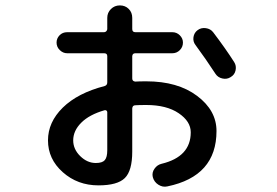

<svg xmlns="http://www.w3.org/2000/svg" viewBox="-20 -657 1040 721"><path d="M373 -243.2Q315.4 -226.6 285.2 -196.3Q254.9 -166 254.9 -129.9Q254.9 -96.7 281.2 -70.8Q307.6 -44.9 339.8 -44.9Q364.3 -44.9 373.5 -55.7Q382.8 -66.4 382.8 -92.8V-235.4Q382.8 -239.3 379.9 -241.7Q377 -244.1 373 -243.2ZM349.6 39.1Q271.5 39.1 215.8 -10.3Q160.2 -59.6 160.2 -129.9Q160.2 -198.2 215.8 -252.9Q271.5 -307.6 373 -334Q382.8 -336.9 382.8 -347.7V-446.3Q382.8 -457 371.1 -457H232.4Q216.8 -457 204.6 -468.8Q192.4 -480.5 192.4 -497.1Q192.4 -512.7 203.6 -524.4Q214.8 -536.1 232.4 -536.1H371.1Q376 -536.1 379.4 -540Q382.8 -543.9 382.8 -547.9V-589.8Q382.8 -609.4 396.5 -623Q410.2 -636.7 430.2 -636.7Q450.2 -636.7 463.4 -623.5Q476.6 -610.4 476.6 -589.8V-547.9Q476.6 -536.1 488.3 -536.1H627Q643.6 -536.1 655.3 -524.4Q667 -512.7 667 -497.1Q667 -480.5 655.3 -468.8Q643.6 -457 627 -457H488.3Q477.5 -457 476.6 -446.3V-362.3Q476.6 -351.6 488.3 -350.6Q501 -351.6 529.3 -351.6Q647.5 -351.6 720.2 -296.9Q793 -242.2 793 -165Q793 4.9 608.4 43Q590.8 46.9 574.7 36.6Q558.6 26.4 553.7 7.8Q549.8 -8.8 560.1 -23.4Q570.3 -38.1 586.9 -42Q696.3 -68.4 696.3 -160.2Q696.3 -201.2 650.9 -231.9Q605.5 -262.7 529.3 -262.7Q501 -262.7 488.3 -261.7Q477.5 -261.7 476.6 -250V-87.9Q476.6 -15.6 448.7 11.7Q420.9 39.1 349.6 39.1ZM780.3 -536.1Q827.1 -474.6 859.4 -423.8Q868.2 -410.2 864.7 -393.1Q861.3 -376 845.7 -367.2Q832 -358.4 814.9 -362.3Q797.9 -366.2 789.1 -379.9Q752.9 -435.5 713.9 -488.3Q704.1 -501 706.5 -517.6Q709 -534.2 722.2 -543.9Q735.4 -553.7 752.9 -551.3Q770.5 -548.8 780.3 -536.1Z"/></svg>

Font: Rounded-X Mgen+ 1m medium
Style: Regular
Weight: 500
Designer: [Source Han Sans]
Ryoko NISHIZUKA  (kana & ideographs); Paul D. Hunt (Latin, Greek & Cyrillic); Wenlong ZHANG  (bopomofo
Version: Version 1.059.20150602